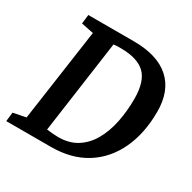

<svg xmlns="http://www.w3.org/2000/svg" viewBox="-146 -792 934 936"><g transform="rotate(30 320.5 -324.0)"><path d="M4 0 10 -51 81 -65 155 -583 86 -597 92 -648H348Q481 -648 550 -586.5Q619 -525 619 -408Q619 -285 575.5 -193Q532 -101 451 -50.5Q370 0 255 0ZM262 -59Q323 -59 366.5 -86.5Q410 -114 437.5 -162Q465 -210 478 -273Q491 -336 491 -406Q491 -504 447.5 -545.5Q404 -587 310 -587Q299 -587 286.5 -586.5Q274 -586 270 -585L197 -64Q212 -62 229.5 -60.5Q247 -59 262 -59Z"/></g></svg>

Font: Faustina SemiBold
Style: Italic
Weight: 600
Italic angle: -8°
Designer: Alfonso Garcia
Foundry: http://www.omnibus-type.com
Version: Version 1.200